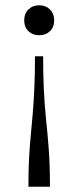

<svg xmlns="http://www.w3.org/2000/svg" viewBox="-20 -525 298 730"><path d="M129 -505Q154 -505 170 -489Q186 -473 186 -447Q186 -422 170 -406.5Q154 -391 129 -391Q104 -391 88 -406.5Q72 -422 72 -447Q72 -473 88 -489Q104 -505 129 -505ZM113 -311H144Q144 -240 146.5 -188Q149 -136 153 -93.5Q157 -51 161 -10.5Q165 30 167.5 76.5Q170 123 170 185H88Q88 123 90.5 76.5Q93 30 97 -10.5Q101 -51 104.5 -93.5Q108 -136 110.5 -188Q113 -240 113 -311Z"/></svg>

Font: Inria Serif
Style: Regular
Weight: 400
Designer: Black Foundry Team
Foundry: Black Foundry
Version: Version 1.000; ttfautohint (v1.8.3)